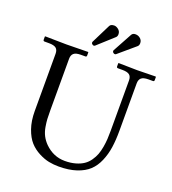

<svg xmlns="http://www.w3.org/2000/svg" viewBox="-151 -948 962 1074"><g transform="rotate(20 330.5 -411.0)"><path d="M500.5 -820.3Q514.2 -809.6 514.2 -792Q514.2 -778.8 506.3 -772L407.7 -688Q405.3 -686 400.9 -686Q396.5 -686 391.6 -689.9Q386.7 -693.8 386.7 -699.7Q386.7 -703.1 387.7 -704.1L450.2 -818.8Q457 -830.1 472.7 -830.1Q488.8 -830.1 500.5 -820.3ZM368.2 -826.2Q382.8 -815.4 382.8 -797.4Q382.8 -785.2 375.5 -778.3L281.2 -692.9Q278.3 -690.4 273.4 -690.4Q270 -690.4 265.6 -693.8Q259.8 -697.3 259.8 -704.1Q259.8 -707.5 260.7 -708.5L317.9 -823.2Q324.2 -835.4 344.7 -835.4Q355.5 -835.4 368.2 -826.2ZM320.8 12.2Q291 12.2 262.2 6.6Q233.4 1 200.9 -15.9Q168.5 -32.7 144.8 -58.8Q121.1 -85 105.2 -130.1Q89.4 -175.3 89.4 -233.9V-574.2Q89.4 -597.7 76.7 -607.7Q64 -617.7 34.7 -617.7H8.3Q0 -617.7 0 -626V-644.5L2 -646.5Q88.9 -644.5 127.9 -644.5L256.8 -646.5L258.8 -644.5V-626Q258.8 -617.7 251 -617.7H224.6Q194.8 -617.7 182.4 -606.9Q169.9 -596.2 169.9 -574.2V-267.1Q169.9 -234.9 170.9 -216.3Q171.9 -197.8 176.5 -170.2Q181.2 -142.6 192.6 -120.4Q204.1 -98.1 223.1 -79.1Q274.4 -28.8 342.3 -28.8Q377.4 -28.8 405.5 -36.9Q433.6 -44.9 452.6 -57.9Q471.7 -70.8 485.6 -90.8Q499.5 -110.8 507.1 -130.9Q514.6 -150.9 519.3 -177.5Q523.9 -204.1 525.1 -226.1Q526.4 -248 526.4 -275.4V-574.2Q526.4 -597.7 513.7 -607.7Q501 -617.7 471.7 -617.7H445.3Q437 -617.7 437 -626V-644.5L439 -646.5Q510.3 -644.5 549.3 -644.5L659.2 -646.5L661.1 -644.5V-626Q661.1 -617.7 653.3 -617.7H627Q597.2 -617.7 584.7 -606.9Q572.3 -596.2 572.3 -574.2V-293Q572.3 -236.3 565.9 -192.6Q559.6 -148.9 542.7 -109.1Q525.9 -69.3 498.3 -43.5Q470.7 -17.6 425.8 -2.7Q380.9 12.2 320.8 12.2Z"/></g></svg>

Font: Libertinage
Style: l
Weight: 400
Designer: OSP
Foundry: OSP
Version: Version 1.0; 2008; OFL relea